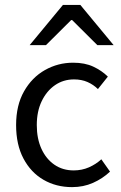

<svg xmlns="http://www.w3.org/2000/svg" viewBox="-20 -755 496 787"><path d="M275.4 12Q210.1 12 158.2 -18.1Q106.3 -48.2 76.2 -105.1Q46 -162.1 46 -242.3Q46 -323.5 78.5 -380.6Q110.9 -437.7 164.3 -467.9Q217.7 -498 279.7 -498Q327.8 -498 362.3 -481.9Q396.9 -465.8 422.1 -441L381.4 -389.9Q363.1 -408 338.7 -418.8Q314.4 -429.5 283.3 -429.5Q239.7 -429.5 205.4 -405.9Q171.2 -382.3 151 -340.4Q130.8 -298.5 130.8 -242.3Q130.8 -186.7 149.9 -145Q169 -103.3 203 -79.9Q236.9 -56.5 282.1 -56.5Q315.7 -56.5 344.7 -69.2Q373.7 -82 395.3 -102.1L431 -51.5Q400.4 -22.8 361.1 -5.4Q321.7 12 275.4 12ZM101.6 -570 237.9 -734.7H309.4L445.8 -570H379L275.7 -672.8H271.7L168.4 -570Z"/></svg>

Font: Source Sans 3
Style: Regular
Weight: 200
Designer: Paul D. Hunt
Foundry: Adobe
Version: Version 3.046;hotconv 1.0.118;makeotfexe 2.5.65603